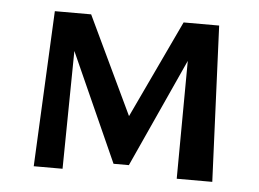

<svg xmlns="http://www.w3.org/2000/svg" viewBox="-39 -464 690 511"><g transform="rotate(5 306.5 -208.0)"><path d="M450 0 452 -315 320 -25H279L149 -315L145 0H68L88 -416H185L309 -155L432 -416H527L545 0Z"/></g></svg>

Font: Ysabeau Infant Semibold
Style: Regular
Weight: 600
Designer: Christian Thalmann (Catharsis Fonts)
Version: Version 0.003